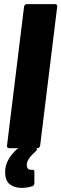

<svg xmlns="http://www.w3.org/2000/svg" viewBox="-20 -720 298 933"><path d="M14 -12 97 -688Q98 -693 101.5 -696.5Q105 -700 110 -700H248Q253 -700 256 -696.5Q259 -693 258 -688L175 -12Q174 -7 170.5 -3.5Q167 0 162 0H24Q19 0 16 -3.5Q13 -7 14 -12ZM137 185Q111 193 85 193Q50 193 27.5 175.5Q5 158 5 115Q5 58 61 6Q67 0 76 0H151Q160 0 160 5Q160 9 154 15Q110 53 110 81Q110 107 135 105H138Q147 105 147 114V170Q147 181 137 185Z"/></svg>

Font: Barlow Condensed ExtraBold
Style: Italic
Weight: 800
Width: 3
Italic angle: -7°
Designer: Jeremy Tribby
Foundry: Tribby Type
Version: Version 1.408